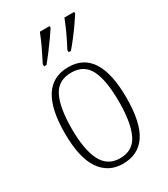

<svg xmlns="http://www.w3.org/2000/svg" viewBox="-191 -856 838 955"><g transform="rotate(-30 228.5 -378.0)"><path d="M228 10Q145 10 98.5 -57.5Q52 -125 52 -267Q52 -543 231 -543Q406 -543 406 -267Q406 -124 361 -57Q316 10 228 10ZM229 -21Q304 -21 334 -85Q364 -149 364 -267Q364 -391 333.5 -451.5Q303 -512 230 -512Q155 -512 124 -451Q93 -390 93 -267Q93 -147 125.5 -84Q158 -21 229 -21ZM270 -619Q291 -658 308 -695Q325 -732 338 -766H394V-756Q383 -739 364.5 -712Q346 -685 324 -656.5Q302 -628 283 -606H270ZM129 -619Q149 -658 166.5 -695Q184 -732 197 -766H253V-756Q242 -739 223 -712Q204 -685 182.5 -656.5Q161 -628 143 -606H129Z"/></g></svg>

Font: Noto Serif Tamil Condensed ExtraLight
Style: Regular
Weight: 200
Width: 3
Designer: Indian Type Foundry, Tom Grace, and the Monotype Design Team
Foundry: Monotype Imaging Inc.
Version: Version 2.004; ttfautohint (v1.8.4.7-5d5b)